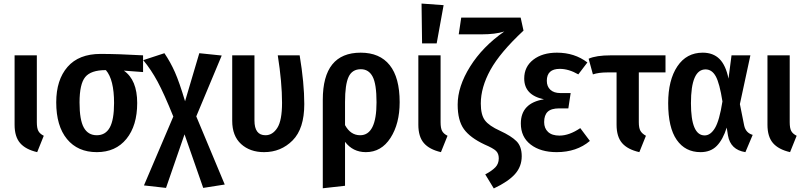

<svg xmlns="http://www.w3.org/2000/svg" viewBox="-20 -840 4529 1079"><path d="M187 -529V-153Q187 -120 195.5 -104Q204 -88 226 -77L189 15Q124 0 93 -36Q62 -72 62 -139V-529Z M784 -529V-435L676 -443Q751 -391 751 -261Q751 -134 690.5 -59.5Q630 15 524 15Q417 15 356.5 -58.5Q296 -132 296 -265Q296 -391 359.5 -464Q423 -537 545 -537Q642 -537 784 -529ZM621 -261Q621 -393 575 -446H574Q491 -446 459 -407Q427 -368 427 -264Q427 -166 451 -123Q475 -80 524 -80Q573 -80 597 -123.5Q621 -167 621 -261Z M1083 -186 1243 197 1122 216 1017 -85 913 216 789 202 954 -185Q902 -314 865.5 -381.5Q829 -449 785 -502L904 -541Q938 -491 963 -434.5Q988 -378 1020 -271L1100 -541L1226 -528Z M1664 -529Q1690 -373 1690 -255Q1690 -117 1624.5 -51Q1559 15 1464 15Q1385 15 1335 -30.5Q1285 -76 1285 -161V-529H1410V-163Q1410 -80 1472 -80Q1512 -80 1538.5 -121.5Q1565 -163 1565 -262Q1565 -377 1541 -529Z M2007 -544Q2114 -544 2170 -474Q2226 -404 2226 -266Q2226 -145 2174.5 -65Q2123 15 2036 15Q1963 15 1919 -43V204L1794 218V-279Q1794 -544 2007 -544ZM2004 -80Q2096 -80 2096 -265Q2096 -368 2074 -409.5Q2052 -451 2008 -451Q1959 -451 1939 -408Q1919 -365 1919 -267V-137Q1950 -80 2004 -80Z M2349 -820 2473 -811 2434 -596H2352ZM2456 -529V-153Q2456 -120 2464.5 -104Q2473 -88 2495 -77L2458 15Q2393 0 2362 -36Q2331 -72 2331 -139V-529Z M2906 -741 2922 -668Q2790 -545 2736 -447Q2682 -349 2682 -258Q2682 -195 2705 -164Q2728 -133 2790 -105Q2853 -76 2882.5 -46.5Q2912 -17 2912 38Q2912 96 2874 138.5Q2836 181 2755 219L2707 140Q2745 120 2764 100Q2783 80 2783 50Q2783 23 2767.5 8Q2752 -7 2703 -28Q2622 -66 2587 -114.5Q2552 -163 2552 -252Q2552 -354 2622 -466Q2692 -578 2814 -663Q2764 -647 2686 -647H2558L2572 -741Z M3110 -544Q3209 -544 3281 -489L3230 -422Q3176 -453 3126 -453Q3053 -453 3053 -386Q3053 -354 3073 -335.5Q3093 -317 3129 -317H3187L3174 -231H3123Q3078 -231 3058 -212Q3038 -193 3038 -154Q3038 -119 3060 -98.5Q3082 -78 3124 -78Q3179 -78 3241 -120L3295 -48Q3221 15 3108 15Q3018 15 2962.5 -27.5Q2907 -70 2907 -146Q2907 -261 3037 -282Q2926 -305 2926 -399Q2926 -465 2977 -504.5Q3028 -544 3110 -544Z M3720 -433H3570V-153Q3570 -121 3579 -105Q3588 -89 3610 -77L3573 15Q3507 0 3476 -36Q3445 -72 3445 -139V-433H3393Q3345 -433 3312 -422L3288 -510Q3330 -529 3413 -529H3720Z M3929 -544Q3988 -544 4023.5 -508.5Q4059 -473 4074 -398L4091 -529H4197L4138 -255L4162 -135Q4171 -93 4210 -82L4169 15Q4085 2 4071 -79L4064 -123Q4043 -56 4008.5 -20.5Q3974 15 3917 15Q3831 15 3783 -54Q3735 -123 3735 -260Q3735 -390 3786.5 -467Q3838 -544 3929 -544ZM3945 -450Q3863 -450 3863 -260Q3863 -79 3940 -79Q3973 -79 3998 -120.5Q4023 -162 4040 -270Q4024 -372 4002.5 -411Q3981 -450 3945 -450Z M4418 -529V-153Q4418 -120 4426.5 -104Q4435 -88 4457 -77L4420 15Q4355 0 4324 -36Q4293 -72 4293 -139V-529Z"/></svg>

Font: Fira Sans Condensed Medium
Style: Regular
Weight: 500
Width: 3
Designer: Carrois Corporate & Edenspiekermann AG
Foundry: Carrois Corporate GbR & Edenspiekermann AG
Version: Version 4.203;PS 004.203;hotconv 1.0.88;makeotf.lib2.5.64775